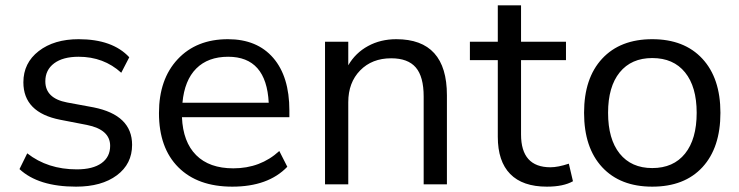

<svg xmlns="http://www.w3.org/2000/svg" viewBox="-20 -697 2795 726"><path d="M267.6 8.8Q125 8.8 53.7 -57.6L83 -117.2Q160.2 -56.6 270.5 -56.6Q331.1 -56.6 363.8 -80.1Q396.5 -103.5 396.5 -145.5Q396.5 -207 308.6 -224.6L208 -244.1Q68.4 -271.5 68.4 -385.7Q68.4 -459 126.5 -503.9Q184.6 -548.8 277.3 -548.8Q405.3 -548.8 468.8 -480.5L438.5 -421.9Q372.1 -482.4 277.3 -482.4Q217.8 -482.4 184.6 -457.5Q151.4 -432.6 151.4 -389.6Q151.4 -325.2 233.4 -309.6L334 -291Q479.5 -261.7 479.5 -149.4Q479.5 -77.1 421.9 -34.2Q364.3 8.8 267.6 8.8Z M858.4 8.8Q727.5 8.8 654.3 -64.5Q581.1 -137.7 581.1 -269.5Q581.1 -397.5 651.9 -473.1Q722.7 -548.8 841.8 -548.8Q952.1 -548.8 1013.2 -478Q1074.2 -407.2 1074.2 -279.3V-253.9H668Q671.9 -160.2 721.7 -110.4Q771.5 -60.5 862.3 -60.5Q964.8 -60.5 1036.1 -126L1066.4 -66.4Q994.1 8.8 858.4 8.8ZM669.9 -308.6H996.1Q987.3 -482.4 842.8 -482.4Q766.6 -482.4 722.2 -438Q677.7 -393.6 669.9 -308.6Z M1209 0V-539.1H1296.9V-450.2Q1324.2 -497.1 1371.6 -522.9Q1418.9 -548.8 1478.5 -548.8Q1669.9 -548.8 1669.9 -336.9V0H1582V-332Q1582 -407.2 1552.2 -441.9Q1522.5 -476.6 1459 -476.6Q1386.7 -476.6 1341.8 -430.7Q1296.9 -384.8 1296.9 -310.5V0Z M2047.9 8.8Q1956.1 8.8 1909.2 -39.1Q1862.3 -86.9 1862.3 -179.7V-469.7H1756.8V-539.1H1862.3V-676.8H1950.2V-539.1H2120.1V-469.7H1950.2V-188.5Q1950.2 -64.5 2061.5 -64.5Q2089.8 -64.5 2130.9 -78.1L2146.5 -11.7Q2110.4 8.8 2047.9 8.8Z M2446.3 8.8Q2325.2 8.8 2256.8 -64.9Q2188.5 -138.7 2188.5 -270.5Q2188.5 -401.4 2256.8 -475.1Q2325.2 -548.8 2446.3 -548.8Q2567.4 -548.8 2635.7 -475.1Q2704.1 -401.4 2704.1 -270.5Q2704.1 -138.7 2636.2 -64.9Q2568.4 8.8 2446.3 8.8ZM2279.3 -270.5Q2279.3 -170.9 2323.2 -116.2Q2367.2 -61.5 2446.3 -61.5Q2526.4 -61.5 2570.3 -116.2Q2614.3 -170.9 2614.3 -270.5Q2614.3 -369.1 2570.3 -423.3Q2526.4 -477.5 2446.3 -477.5Q2367.2 -477.5 2323.2 -423.3Q2279.3 -369.1 2279.3 -270.5Z"/></svg>

Font: Min Sans
Style: Regular
Weight: 400
Designer: Jinseong-Kim, NotoSansCJK, Nunito
Foundry: Jinseong-Kim
Version: Version 1.400;Glyphs 3.1.2 (3151)